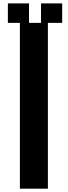

<svg xmlns="http://www.w3.org/2000/svg" viewBox="-20 -1138 409 1158"><path d="M100 0H268.8V-1000H355V-1117.5H227.5V-1000H155V-1117.5H27.5V-1000H100Z"/></svg>

Font: Basalte Marquee
Style: Regular
Weight: 400
Designer: Ange Degheest & Benjamin Gomez & Eugénie Bidaut
Foundry: Velvetyne Type Foundry
Version: Version 1.000;FEAKit 1.0